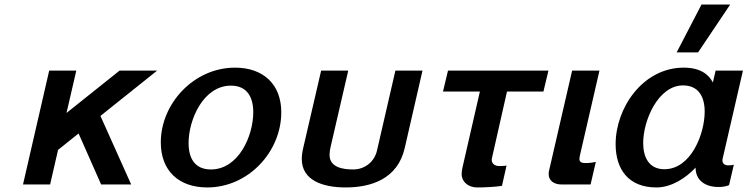

<svg xmlns="http://www.w3.org/2000/svg" viewBox="-20 -810 3282 843"><path d="M315 -500H196L81 0H200L235 -152L325 -224L424 0H556L421 -301L670 -500H505L272 -314Z M686 -185C686 -59 766 13 890 13C1071 13 1215 -144 1215 -317C1215 -440 1136 -513 1012 -513C831 -513 686 -355 686 -185ZM808 -182C808 -285 873 -434 994 -434C1063 -434 1092 -386 1092 -317C1092 -214 1028 -66 906 -66C837 -66 808 -113 808 -182Z M1311 -159C1307 -142 1305 -126 1305 -112C1305 -18 1397 13 1498 13C1609 13 1726 -24 1757 -160L1835 -500H1716L1635 -148C1624 -101 1583 -66 1531 -66C1487 -66 1427 -74 1427 -130C1427 -142 1429 -155 1432 -167L1509 -500H1390Z M2366 -408 2388 -500H1947L1925 -408H2087L2010 -72C2008 -65 2007 -52 2007 -45C2007 -12 2036 13 2075 13C2106 13 2153 11 2184 6L2204 -83C2196 -82 2188 -81 2180 -81H2171C2155 -81 2139 -90 2139 -108C2139 -111 2139 -113 2140 -116L2206 -408Z M2391 -62C2390 -58 2389 -52 2389 -46C2389 -16 2413 0 2446 0H2573L2596 -99C2588 -97 2568 -94 2552 -94C2536 -94 2524 -97 2524 -112C2524 -117 2526 -127 2527 -131L2612 -500H2492Z M3186 -790H3060L2951 -580H3045ZM2804 -182C2804 -282 2870 -435 2979 -435C3047 -435 3074 -385 3074 -320C3074 -222 3014 -67 2897 -67C2827 -67 2804 -123 2804 -182ZM2683 -177C2683 -67 2739 13 2862 13C2928 13 2991 -28 3034 -74C3034 -19 3075 11 3135 11C3151 11 3166 9 3181 3L3202 -87C3197 -85 3189 -84 3182 -84H3177C3162 -84 3152 -92 3152 -105C3152 -107 3152 -111 3153 -114L3242 -500H3122L3110 -448C3091 -484 3054 -513 2982 -513C2803 -513 2683 -337 2683 -177Z"/></svg>

Font: Perun SemiBold Italic
Style: Regular
Weight: 400
Italic angle: -12°
Foundry: Copyright (c) Stefan Peev, Context Ltd, 2016
Version: Version 1.026